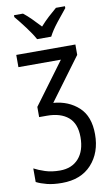

<svg xmlns="http://www.w3.org/2000/svg" viewBox="-107 -819 649 1113"><g transform="rotate(-10 217.5 -263.0)"><path d="M306 -766Q280 -744 257 -723Q234 -702 208 -673Q184 -699 159 -724Q134 -749 112 -766H59V-755Q86 -723 117.5 -681Q149 -639 167 -606H250Q267 -640 300.5 -682.5Q334 -725 359 -755V-766ZM32 -537V-465H282L100 -219V-159H146Q226 -159 271 -121Q316 -83 316 -3Q316 77 276 122Q236 167 166 167Q117 167 79 154.5Q41 142 15 128V208Q40 221 77 230.5Q114 240 165 240Q277 240 339.5 171.5Q402 103 402 -5Q402 -111 343 -165Q284 -219 195 -226L380 -476V-537Z"/></g></svg>

Font: Noto Sans UI SemiCondensed
Style: Regular
Weight: 400
Width: 4
Designer: Monotype Design Team
Foundry: Monotype Imaging Inc.
Version: 1.001